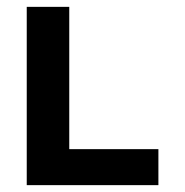

<svg xmlns="http://www.w3.org/2000/svg" viewBox="-20 -540 540 560"><path d="M58 0V-520H182V-105H442V0Z"/></svg>

Font: Iosevka Term Curly Extrabold
Style: Regular
Weight: 800
Designer: Belleve Invis
Foundry: Belleve Invis
Version: Version 32.3.0